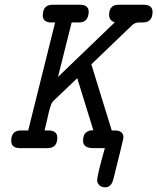

<svg xmlns="http://www.w3.org/2000/svg" viewBox="-20 -631 670 818"><path d="M27.8 -30.8Q27.8 -74.7 67.9 -75.2H100.1L214.8 -535.2H199.2Q162.1 -535.2 162.1 -565.9Q162.1 -569.8 164.1 -582Q170.9 -610.8 204.1 -610.8H319.8Q357.9 -610.8 357.9 -580.1Q356 -535.2 316.9 -535.2H285.2L227.1 -303.2L469.2 -536.1Q445.3 -543 444.8 -566.9Q444.8 -610.8 485.8 -610.8H591.8Q629.9 -610.8 629.9 -580.1Q629.9 -535.2 587.9 -535.2H571.8Q554.7 -535.2 542 -522.9L369.1 -356.9L456.1 -75.2H469.2Q506.3 -75.2 505.9 -43.9Q505.9 -39.1 462.9 132.8Q454.1 167 428.2 167Q411.1 167 402.6 157.5Q394 147.9 394 138.2Q394 115.2 426.8 0H377Q334 0 334 -30.8Q334 -57.6 346.9 -66.9Q359.9 -76.2 374 -76.2L377.9 -75.2L309.1 -297.9Q305.2 -293.9 213.9 -207Q211.9 -205.1 209 -202.6Q206.1 -200.2 205.1 -198.5Q204.1 -196.8 201.7 -193.4Q199.2 -189.9 197.5 -184.6Q195.8 -179.2 192.9 -170.7Q189.9 -162.1 187 -148.4Q184.1 -134.8 179.9 -117.4Q175.8 -100.1 169.9 -75.2H186Q224.1 -75.2 224.1 -44.9Q224.1 0 183.1 0H64.9Q27.8 0 27.8 -30.8Z"/></svg>

Font: CMU Typewriter Text
Style: BoldItalic
Weight: 700
Italic angle: -14.04°
Version: Version 0.7.0